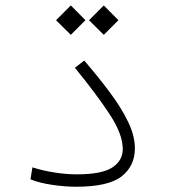

<svg xmlns="http://www.w3.org/2000/svg" viewBox="-20 -690 626 711"><path d="M262.2 1.5Q220.7 1.5 173.6 -5.4Q126.5 -12.2 92.8 -25.9L100.1 -70.3Q137.7 -58.1 181.2 -51.3Q224.6 -44.4 264.6 -44.4Q356.9 -44.4 395.8 -69.8Q434.6 -95.2 434.6 -138.2Q434.6 -193.8 384 -270Q333.5 -346.2 257.3 -439L292 -465.8Q345.2 -403.8 387.7 -346.7Q430.2 -289.6 454.8 -238Q479.5 -186.5 479.5 -140.6Q479.5 -75.7 430.7 -37.1Q381.8 1.5 262.2 1.5ZM364.3 -561 309.6 -615.2 364.3 -669.9 418.5 -615.2ZM242.2 -561 187.5 -615.2 242.2 -669.9 296.4 -615.2Z"/></svg>

Font: Cascadia Code NF ExtraLight
Style: Regular
Weight: 200
Monospace: yes
Designer: Aaron Bell
Foundry: Saja Typeworks
Version: Version 2404.023; ttfautohint (v1.8.4)